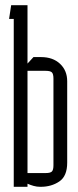

<svg xmlns="http://www.w3.org/2000/svg" viewBox="-20 -720 299 740"><path d="M33 0V-647H15L23 -700H86V-475L109 -500H138Q184 -500 211.5 -474Q239 -448 239 -407V-93Q239 -41 208.5 -20.5Q178 0 137 0H135Q122 0 109.5 -3.5Q97 -7 86 -12V0ZM156 -53Q174 -53 180 -59Q186 -65 186 -83V-417Q186 -435 180 -441Q174 -447 156 -447H86V-53Z"/></svg>

Font: Karantina Light
Style: Regular
Weight: 300
Designer: Rony Koch
Foundry: Rony Koch
Version: Version 1.000; ttfautohint (v1.8.3)